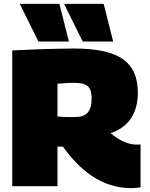

<svg xmlns="http://www.w3.org/2000/svg" viewBox="-20 -959 772 989"><path d="M656 10Q621 10 585.5 3Q550 -4 515 -19Q480 -34 445 -58.5Q410 -83 374.5 -119Q339 -155 304 -204Q300 -204 296.5 -204Q293 -204 288 -204Q285 -204 282 -204Q279 -204 276 -204V0H43V-699Q113 -703 171.5 -705Q230 -707 278 -708Q326 -709 362 -709Q449 -709 511.5 -695.5Q574 -682 613.5 -654Q653 -626 671.5 -583Q690 -540 690 -482Q690 -425 672.5 -383Q655 -341 623.5 -314Q592 -287 550 -273Q567 -258 584.5 -247Q602 -236 619 -228.5Q636 -221 653 -217.5Q670 -214 686 -214Q691 -214 695.5 -214.5Q700 -215 704 -215V6Q696 7 684.5 8.5Q673 10 656 10ZM365 -356Q388 -356 404.5 -361.5Q421 -367 431.5 -379Q442 -391 447 -409Q452 -427 452 -452Q452 -480 444.5 -497.5Q437 -515 418.5 -523.5Q400 -532 367 -532Q355 -532 346 -532Q337 -532 328 -531.5Q319 -531 306.5 -530Q294 -529 276 -528V-359Q287 -358 295.5 -357.5Q304 -357 313 -356.5Q322 -356 334 -356Q346 -356 365 -356ZM406 -745 310 -939H514L563 -745ZM178 -745 82 -939H286L335 -745Z"/></svg>

Font: Georama ExtraCondensed Thin Black
Style: Regular
Weight: 900
Version: Version 1.001